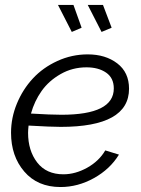

<svg xmlns="http://www.w3.org/2000/svg" viewBox="-20 -751 574 781"><path d="M312 -638.2 272 -621.1 215.8 -731H278.8ZM434.1 -638.2 393.1 -621.1 336.9 -731H398.9ZM227.1 -234.9Q187.5 -234.9 96.2 -240.2Q94.2 -220.7 94.2 -210.9Q94.2 -138.2 131.3 -90.1Q168.5 -42 237.8 -42Q286.6 -42 334.7 -68.8Q382.8 -95.7 408.2 -139.2L463.9 -122.1Q427.7 -63 362.3 -26.6Q296.9 9.8 226.1 9.8Q132.8 9.8 78.9 -53Q24.9 -115.7 24.9 -210.9Q24.9 -272 48.8 -329.8Q72.8 -387.7 113.8 -431.9Q154.8 -476.1 213.4 -502.9Q272 -529.8 336.9 -529.8Q409.2 -529.8 457 -493.2Q504.9 -456.5 504.9 -390.1Q504.9 -234.9 227.1 -234.9ZM332 -477.1Q274.4 -477.1 226.6 -449.7Q178.7 -422.4 149.4 -381.1Q120.1 -339.8 106 -289.1Q185.5 -284.2 230 -284.2Q442.9 -284.2 442.9 -391.1Q442.9 -434.1 411.6 -455.6Q380.4 -477.1 332 -477.1Z"/></svg>

Font: Rawline
Style: Italic
Weight: 400
Italic angle: -12°
Designer: Matt McInerney, Pablo Impallari, Rodrigo Fuenzalida
Foundry: Matt McInerney, Pablo Impallari, Rodrigo Fuenzalida
Version: Version 4.020;PS 004.020;hotconv 1.0.88;makeotf.lib2.5.64775